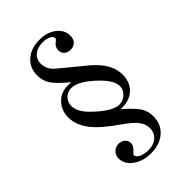

<svg xmlns="http://www.w3.org/2000/svg" viewBox="-246 -760 993 993"><g transform="rotate(-45 250.0 -264.0)"><path d="M200 -513 337 -400Q426 -326 426 -245Q426 -190 393 -157.5Q360 -125 304 -125H292Q348 -76 367 -47Q386 -18 386 21Q386 78 346.5 113Q307 148 242 148Q184 148 144 119Q104 90 104 48Q104 25 119.5 9.5Q135 -6 158 -6Q178 -6 192 6Q206 18 206 36Q206 58 183 77Q172 86 172 92Q172 106 193.5 116.5Q215 127 243 127Q283 127 306.5 106Q330 85 330 50Q330 21 309.5 -5.5Q289 -32 241 -65Q149 -128 109.5 -179.5Q70 -231 70 -286Q70 -337 102.5 -371Q135 -405 184 -405Q200 -405 210 -404Q150 -454 130 -484Q110 -514 110 -554Q110 -609 148.5 -642.5Q187 -676 249 -676Q304 -676 340.5 -648Q377 -620 377 -578Q377 -553 363.5 -539Q350 -525 326 -525Q305 -525 292 -537Q279 -549 279 -568Q279 -594 305 -612Q313 -619 313 -623Q313 -637 295 -646Q277 -655 251 -655Q213 -655 189.5 -635.5Q166 -616 166 -584Q166 -542 200 -513ZM374 -211Q374 -252 321 -305Q241 -383 190 -383Q161 -383 142 -364Q123 -345 123 -317Q123 -275 169 -229Q253 -146 305 -146Q332 -146 353 -166Q374 -186 374 -211Z"/></g></svg>

Font: STIX MathJax Main
Style: Regular
Weight: 400
Designer: MicroPress Inc., with final additions and corrections provided by Coen Hoffman, Elsevier (retired)
Version: Version 1.1.1